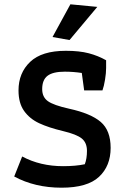

<svg xmlns="http://www.w3.org/2000/svg" viewBox="-20 -864 583 892"><path d="M224 -692 307 -844 432 -832 303 -678ZM46 -44 83 -137Q167 -92 273 -92Q332 -92 374 -101Q384 -127 384 -163Q384 -201 360 -220.5Q336 -240 273 -255Q206 -271 162 -291.5Q118 -312 92 -348.5Q66 -385 66 -444Q66 -525 120 -576.5Q174 -628 286 -628Q349 -628 392.5 -616.5Q436 -605 473 -584V-548Q473 -525 468 -494Q463 -463 456 -444H371L360 -525Q320 -531 281 -531Q226 -531 201 -512Q176 -493 176 -450Q176 -413 202.5 -394Q229 -375 301 -359Q402 -337 448 -297.5Q494 -258 494 -177Q494 -93 440 -42.5Q386 8 266 8Q142 8 46 -44Z"/></svg>

Font: Athiti SemiBold
Style: Regular
Weight: 600
Designer: CadsonDemak Team
Foundry: CadsonDemak
Version: Version 1.033